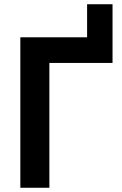

<svg xmlns="http://www.w3.org/2000/svg" viewBox="-20 -886 576 906"><path d="M76 0V-710H391V-866H511V-589H213V0Z"/></svg>

Font: YasnoRaleway
Style: Bold
Weight: 700
Designer: Matt McInerney, Pablo Impallari, Rodrigo Fuenzalida
Foundry: Matt McInerney, Pablo Impallari, Rodrigo Fuenzalida
Version: Version 4.026